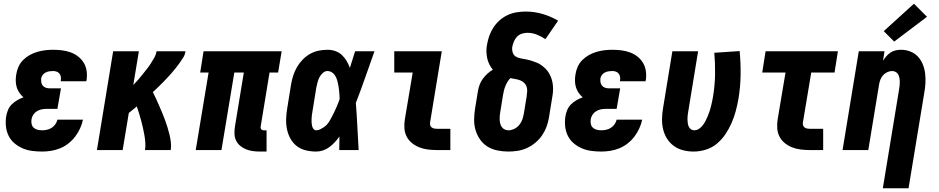

<svg xmlns="http://www.w3.org/2000/svg" viewBox="-20 -805 5040 1030"><path d="M206 8Q179 8 152 4.5Q125 1 101 -9.5Q77 -20 57.5 -36.5Q38 -53 26.5 -76Q15 -99 12 -126Q9 -153 13 -180Q16 -198 23 -215Q30 -232 43 -245Q56 -258 72.5 -267.5Q89 -277 106 -283Q94 -293 84.5 -306.5Q75 -320 70 -336Q65 -352 64.5 -369.5Q64 -387 67 -405Q70 -426 79 -446.5Q88 -467 104 -483Q120 -499 140 -510Q160 -521 181 -527Q202 -533 223 -535.5Q244 -538 265 -538Q289 -538 313 -535Q337 -532 359 -524Q381 -516 399 -502Q417 -488 429 -468.5Q441 -449 444.5 -425.5Q448 -402 445 -378Q444 -375 443.5 -373Q443 -371 443 -369H306Q306 -370 306 -370.5Q306 -371 306 -372Q308 -382 306.5 -392Q305 -402 299.5 -409.5Q294 -417 284.5 -420.5Q275 -424 265 -424Q255 -424 245 -422.5Q235 -421 225.5 -416.5Q216 -412 209.5 -403.5Q203 -395 201 -385Q200 -374 201.5 -363.5Q203 -353 210 -345Q217 -337 227 -334Q237 -331 248 -331H307L288 -221H230Q217 -221 204 -218.5Q191 -216 179 -209Q167 -202 159 -190Q151 -178 149 -165Q147 -153 149.5 -140.5Q152 -128 160.5 -120Q169 -112 181 -109Q193 -106 206 -106Q219 -106 232.5 -109Q246 -112 257.5 -119.5Q269 -127 277 -138.5Q285 -150 288 -163H425Q420 -139 409.5 -116Q399 -93 383.5 -72.5Q368 -52 347 -35.5Q326 -19 302.5 -9.5Q279 0 254.5 4Q230 8 206 8Z M500 0 587 -530H725L695 -349Q708 -362 720.5 -376.5Q733 -391 744.5 -405.5Q756 -420 767.5 -434.5Q779 -449 789 -464.5Q799 -480 808 -496Q817 -512 820 -530H975Q973 -513 964 -498Q955 -483 944.5 -468.5Q934 -454 923 -440Q912 -426 900 -412.5Q888 -399 876 -386Q864 -373 851.5 -360.5Q839 -348 826 -335.5Q813 -323 800 -311Q809 -293 817.5 -274.5Q826 -256 834 -237.5Q842 -219 850 -200Q858 -181 865 -162Q872 -143 878 -123.5Q884 -104 889 -84Q894 -64 896.5 -42.5Q899 -21 896 0H758Q761 -21 759.5 -41Q758 -61 754.5 -81Q751 -101 746.5 -120.5Q742 -140 737 -159Q732 -178 726 -197Q720 -216 714 -234Q703 -225 692.5 -216.5Q682 -208 671 -199L638 0Z M1374 8Q1355 8 1336 5.5Q1317 3 1300 -4Q1283 -11 1269 -22.5Q1255 -34 1247 -50Q1239 -66 1238 -85Q1237 -104 1240 -124L1288 -416H1237L1168 0H1030L1099 -416H1054L1072 -530H1491L1472 -416H1426L1378 -124Q1377 -117 1381.5 -111.5Q1386 -106 1393 -106H1410V8Z M1676 8Q1648 8 1620.5 1.5Q1593 -5 1572 -21.5Q1551 -38 1538 -61.5Q1525 -85 1519.5 -112Q1514 -139 1515 -167.5Q1516 -196 1521 -225L1542 -355Q1546 -378 1553.5 -401Q1561 -424 1573.5 -445.5Q1586 -467 1604 -485.5Q1622 -504 1643.5 -516Q1665 -528 1689 -533Q1713 -538 1737 -538Q1759 -538 1779 -531Q1799 -524 1814 -510Q1829 -496 1839.5 -478Q1850 -460 1857 -441Q1864 -463 1871 -485.5Q1878 -508 1885 -530H1989Q1964 -461 1940 -391.5Q1916 -322 1889 -253Q1894 -190 1897 -126.5Q1900 -63 1904 0H1800Q1800 -18 1800.5 -36.5Q1801 -55 1801 -73Q1790 -57 1776.5 -42.5Q1763 -28 1747 -16Q1731 -4 1713 2Q1695 8 1676 8ZM1676 -106Q1687 -106 1697 -111Q1707 -116 1716.5 -122Q1726 -128 1733.5 -136.5Q1741 -145 1747 -154.5Q1753 -164 1758 -174Q1763 -184 1768 -193.5Q1773 -203 1777.5 -213Q1782 -223 1786.5 -233.5Q1791 -244 1795 -254Q1799 -264 1802 -274Q1802 -286 1801 -297Q1800 -308 1799 -319.5Q1798 -331 1796 -342Q1794 -353 1791.5 -364Q1789 -375 1785 -385Q1781 -395 1774.5 -404Q1768 -413 1758 -418.5Q1748 -424 1737 -424Q1723 -424 1711.5 -413.5Q1700 -403 1693.5 -390Q1687 -377 1683.5 -363.5Q1680 -350 1677 -336L1656 -206Q1654 -196 1653 -186.5Q1652 -177 1651.5 -167.5Q1651 -158 1651.5 -148.5Q1652 -139 1654 -130Q1656 -121 1661.5 -113.5Q1667 -106 1676 -106Z M2324 0Q2300 0 2275.5 -3Q2251 -6 2229.5 -14.5Q2208 -23 2190 -37.5Q2172 -52 2161.5 -72.5Q2151 -93 2149.5 -117.5Q2148 -142 2152 -166L2194 -416H2095V-530H2350L2287 -147Q2286 -140 2288 -133Q2290 -126 2296 -121.5Q2302 -117 2309 -115.5Q2316 -114 2324 -114H2396V0Z M2707 8Q2677 8 2648 2Q2619 -4 2595.5 -18.5Q2572 -33 2555.5 -56.5Q2539 -80 2531 -107.5Q2523 -135 2523.5 -165Q2524 -195 2529 -225L2544 -317Q2547 -334 2553 -350.5Q2559 -367 2570 -382Q2581 -397 2594.5 -409.5Q2608 -422 2624 -431Q2613 -444 2605 -460Q2597 -476 2593.5 -493.5Q2590 -511 2589.5 -529.5Q2589 -548 2593 -567Q2597 -591 2605.5 -614.5Q2614 -638 2628 -659Q2642 -680 2661.5 -697Q2681 -714 2704 -724.5Q2727 -735 2751.5 -739Q2776 -743 2800 -743Q2847 -743 2891 -730Q2935 -717 2974 -694L2906 -595Q2885 -609 2860.5 -619Q2836 -629 2809 -629Q2794 -629 2779 -624Q2764 -619 2753.5 -608Q2743 -597 2737 -582.5Q2731 -568 2728 -553Q2726 -538 2730.5 -523.5Q2735 -509 2747 -501.5Q2759 -494 2774.5 -491.5Q2790 -489 2804.5 -486Q2819 -483 2833 -478.5Q2847 -474 2860.5 -468.5Q2874 -463 2885.5 -454.5Q2897 -446 2907 -436Q2917 -426 2924.5 -413.5Q2932 -401 2937 -387.5Q2942 -374 2944.5 -359Q2947 -344 2947 -329Q2947 -314 2945 -298.5Q2943 -283 2940 -268L2925 -175Q2921 -150 2912 -125.5Q2903 -101 2888 -79Q2873 -57 2852 -39.5Q2831 -22 2807 -11Q2783 0 2757.5 4Q2732 8 2707 8ZM2707 -106Q2723 -106 2738.5 -113.5Q2754 -121 2765 -134Q2776 -147 2781.5 -162.5Q2787 -178 2790 -194L2805 -286Q2807 -300 2808 -314Q2809 -328 2805 -340Q2801 -352 2791.5 -361Q2782 -370 2769.5 -374.5Q2757 -379 2744 -381Q2731 -383 2718 -386Q2709 -377 2702.5 -366Q2696 -355 2691.5 -344Q2687 -333 2684 -321.5Q2681 -310 2679 -298L2664 -206Q2662 -195 2661 -184Q2660 -173 2660.5 -162.5Q2661 -152 2663.5 -142Q2666 -132 2672 -123.5Q2678 -115 2687.5 -110.5Q2697 -106 2707 -106Z M3206 8Q3179 8 3152 4.5Q3125 1 3101 -9.5Q3077 -20 3057.5 -36.5Q3038 -53 3026.5 -76Q3015 -99 3012 -126Q3009 -153 3013 -180Q3016 -198 3023 -215Q3030 -232 3043 -245Q3056 -258 3072.5 -267.5Q3089 -277 3106 -283Q3094 -293 3084.5 -306.5Q3075 -320 3070 -336Q3065 -352 3064.5 -369.5Q3064 -387 3067 -405Q3070 -426 3079 -446.5Q3088 -467 3104 -483Q3120 -499 3140 -510Q3160 -521 3181 -527Q3202 -533 3223 -535.5Q3244 -538 3265 -538Q3289 -538 3313 -535Q3337 -532 3359 -524Q3381 -516 3399 -502Q3417 -488 3429 -468.5Q3441 -449 3444.5 -425.5Q3448 -402 3445 -378Q3444 -375 3443.5 -373Q3443 -371 3443 -369H3306Q3306 -370 3306 -370.5Q3306 -371 3306 -372Q3308 -382 3306.5 -392Q3305 -402 3299.5 -409.5Q3294 -417 3284.5 -420.5Q3275 -424 3265 -424Q3255 -424 3245 -422.5Q3235 -421 3225.5 -416.5Q3216 -412 3209.5 -403.5Q3203 -395 3201 -385Q3200 -374 3201.5 -363.5Q3203 -353 3210 -345Q3217 -337 3227 -334Q3237 -331 3248 -331H3307L3288 -221H3230Q3217 -221 3204 -218.5Q3191 -216 3179 -209Q3167 -202 3159 -190Q3151 -178 3149 -165Q3147 -153 3149.5 -140.5Q3152 -128 3160.5 -120Q3169 -112 3181 -109Q3193 -106 3206 -106Q3219 -106 3232.5 -109Q3246 -112 3257.5 -119.5Q3269 -127 3277 -138.5Q3285 -150 3288 -163H3425Q3420 -139 3409.5 -116Q3399 -93 3383.5 -72.5Q3368 -52 3347 -35.5Q3326 -19 3302.5 -9.5Q3279 0 3254.5 4Q3230 8 3206 8Z M3701 8Q3672 8 3644.5 1Q3617 -6 3595 -22Q3573 -38 3558.5 -61Q3544 -84 3537.5 -111Q3531 -138 3531.5 -167Q3532 -196 3537 -225L3587 -530H3725L3672 -206Q3670 -196 3669 -185.5Q3668 -175 3668 -165Q3668 -155 3669.5 -145Q3671 -135 3674.5 -126.5Q3678 -118 3686 -112Q3694 -106 3704 -106Q3718 -106 3730 -114Q3742 -122 3750.5 -133.5Q3759 -145 3765.5 -157.5Q3772 -170 3777 -182.5Q3782 -195 3786.5 -208Q3791 -221 3794 -234Q3797 -247 3800 -260Q3803 -273 3805 -286Q3815 -346 3816 -404.5Q3817 -463 3812 -522L3948 -531Q3954 -466 3953 -401.5Q3952 -337 3941 -272Q3935 -239 3926.5 -207.5Q3918 -176 3904.5 -145Q3891 -114 3871.5 -85Q3852 -56 3825.5 -34Q3799 -12 3766 -2Q3733 8 3701 8Z M4324 0Q4300 0 4275.5 -3Q4251 -6 4229.5 -14.5Q4208 -23 4190 -37.5Q4172 -52 4161.5 -72.5Q4151 -93 4149.5 -117.5Q4148 -142 4152 -166L4194 -416H4069L4087 -530H4475L4457 -416H4332L4287 -147Q4286 -140 4288 -133Q4290 -126 4296 -121.5Q4302 -117 4309 -115.5Q4316 -114 4324 -114H4396V0Z M4716 205 4803 -324Q4805 -335 4806 -345.5Q4807 -356 4807 -366.5Q4807 -377 4805 -387Q4803 -397 4798.5 -405.5Q4794 -414 4785 -419Q4776 -424 4766 -424Q4753 -424 4740 -418Q4727 -412 4717.5 -401.5Q4708 -391 4703 -378Q4698 -365 4696 -352L4638 0H4500L4587 -530H4725L4717 -479Q4725 -492 4735 -503.5Q4745 -515 4758 -523.5Q4771 -532 4785.5 -535Q4800 -538 4814 -538Q4840 -538 4864 -528.5Q4888 -519 4904.5 -501Q4921 -483 4930.5 -459.5Q4940 -436 4943 -410.5Q4946 -385 4944.5 -358.5Q4943 -332 4938 -305L4854 205ZM4777 -582 4721 -638 4883 -785 4953 -715Z"/></svg>

Font: Iosevka Curly Heavy Oblique
Style: Regular
Weight: 900
Italic angle: -9°
Monospace: yes
Designer: Belleve Invis
Foundry: Belleve Invis
Version: Version 11.1.0; ttfautohint (v1.8.3)